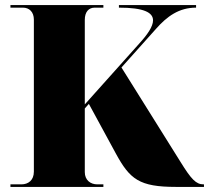

<svg xmlns="http://www.w3.org/2000/svg" viewBox="-20 -734 821 754"><path d="M21 0H386V-10H362C335 -10 313 -27 313 -58V-308L329 -326L435 -131C490 -30 527 0 671 0H781V-10H779C750 -10 731 -30 689 -98L457 -469L592 -620C636 -670 683 -704 750 -704V-714H447V-704C545 -704 581 -685 581 -654C581 -630 559 -598 526 -562L313 -324V-656C313 -687 328 -704 352 -704H386V-714H21V-704H70C95 -704 113 -687 113 -657V-60C113 -26 91 -10 64 -10H21Z"/></svg>

Font: Noto Serif Display Black
Style: Regular
Weight: 900
Designer: Monotype Design Team
Foundry: Monotype Imaging Inc.
Version: Version 2.009